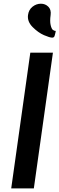

<svg xmlns="http://www.w3.org/2000/svg" viewBox="-20 -1041 328 1061"><path d="M272.5 -750 167 0H42L147.5 -750ZM259.8 -958Q254.9 -923.8 259.8 -902.8Q264.6 -881.8 272 -876Q279.3 -870.1 288.1 -870.1Q288.1 -868.2 286.6 -861.8Q285.2 -855.5 284.2 -851.6Q283.2 -847.7 281.7 -842.8Q280.3 -837.9 276.9 -835.4Q273.4 -833 268.6 -833Q254.9 -833 223.1 -846.7Q191.4 -860.4 160.6 -891.1Q129.9 -921.9 134.8 -958Q138.7 -987.3 159.7 -1003.9Q180.7 -1020.5 206.1 -1020.5Q230.5 -1020.5 247.1 -1003.9Q263.7 -987.3 259.8 -958Z"/></svg>

Font: okolaks
Style: BoldItalic
Weight: 600
Width: 8
Italic angle: -8°
Version: Version 000.6.0